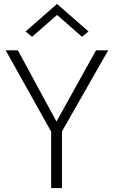

<svg xmlns="http://www.w3.org/2000/svg" viewBox="-20 -956 579 976"><path d="M468 -700 267 -338 71 -700H9L240 -287V0H295V-288L530 -700ZM270 -880 397 -769 430 -796 270 -936 110 -796 143 -769Z"/></svg>

Font: Jost Light
Style: Regular
Weight: 300
Version: Version 3.710